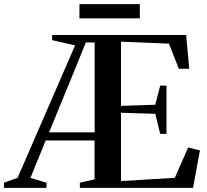

<svg xmlns="http://www.w3.org/2000/svg" viewBox="-78 -913 1006 933"><path d="M-58.5 0V-25L7.5 -49L287 -692.5L175.5 -718V-743H826.5L841.5 -579H791L743 -701L510 -710.5V-398.5L676.5 -404L700.5 -497H731V-262.5H700.5L676.5 -360L510 -365V-33L771.5 -49L836.5 -196.5L893.5 -182L860 0H310V-25L381.5 -41.5V-230.5H144L70 -48.5L148 -25V0ZM160.5 -270H382V-706.5H339L285.5 -574.5ZM601.5 -893V-824H308V-893Z"/></svg>

Font: Merriweather 120pt SemiBold
Style: Regular
Weight: 600
Version: Version 2.100